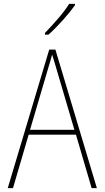

<svg xmlns="http://www.w3.org/2000/svg" viewBox="-20 -971 540 991"><path d="M230 -792Q265 -823 303.5 -866Q342 -909 367 -944V-951H337Q314 -915 280 -875.5Q246 -836 212 -801V-792ZM224 -603Q231 -626 237 -646.5Q243 -667 249 -689Q257 -664 263 -644Q269 -624 275 -603L364 -301H135ZM453 0H480L266 -715H234L20 0H47L128 -276H372Z"/></svg>

Font: Noto Sans Mono UI Condensed Thin
Style: Regular
Weight: 250
Width: 3
Designer: Monotype Design team
Foundry: Monotype Imaging Inc.
Version: 1.000